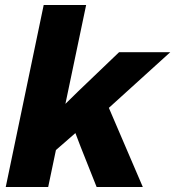

<svg xmlns="http://www.w3.org/2000/svg" viewBox="-20 -749 702 769"><path d="M155 -729H325L242 -333L294 -384L457 -540H662L416 -317L552 0H367L303 -161L282 -216L204 -148L173 0H3Z"/></svg>

Font: Mona Sans ExtraBold
Style: Italic
Weight: 800
Italic angle: -11.7°
Designer: Deni Anggara
Foundry: GitHub
Version: Version 2.000